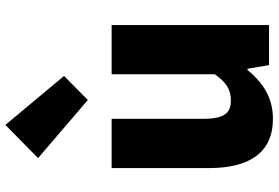

<svg xmlns="http://www.w3.org/2000/svg" viewBox="-176 -816 1007 694"><g transform="rotate(-90 327.0 -469.5)"><path d="M244 14C321 14 374 -22 421 -78H425L438 0H583V-569H405V-196C375 -154 350 -138 310 -138C265 -138 244 -161 244 -239V-569H66V-217C66 -75 119 14 244 14ZM312 -655 399 -741 222 -953 102 -835Z"/></g></svg>

Font: Noto Sans KR Black
Style: Regular
Weight: 900
Designer: Ryoko NISHIZUKA 西塚涼子 (kana, bopomofo & ideographs); Paul D. Hunt (Latin, Greek & Cyrillic); Sandoll Communications 산돌커뮤니
Foundry: Adobe
Version: Version 2.004;hotconv 1.0.118;makeotfexe 2.5.65603